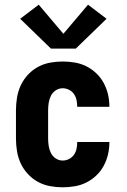

<svg xmlns="http://www.w3.org/2000/svg" viewBox="-20 -790 540 818"><path d="M247 8Q220 8 193 3Q166 -2 142 -15Q118 -28 99 -48.5Q80 -69 68.5 -93.5Q57 -118 52.5 -145.5Q48 -173 48 -200V-320Q48 -347 52.5 -374.5Q57 -402 68.5 -426.5Q80 -451 99 -471.5Q118 -492 142 -505Q166 -518 193 -523Q220 -528 247 -528Q273 -528 299 -523.5Q325 -519 348 -507.5Q371 -496 390 -478Q409 -460 421.5 -437Q434 -414 440 -388.5Q446 -363 446 -337Q446 -336 446 -335.5Q446 -335 446 -335H309Q309 -335 309 -335.5Q309 -336 309 -336Q309 -350 306 -364Q303 -378 295 -389.5Q287 -401 274 -407.5Q261 -414 247 -414Q231 -414 217.5 -405Q204 -396 197 -382Q190 -368 187.5 -352Q185 -336 185 -320V-200Q185 -184 187.5 -168Q190 -152 197 -138Q204 -124 217.5 -115Q231 -106 247 -106Q261 -106 274 -112.5Q287 -119 295 -130.5Q303 -142 306 -156Q309 -170 309 -184Q309 -184 309 -184.5Q309 -185 309 -185H446Q446 -185 446 -184.5Q446 -184 446 -183Q446 -157 440 -131.5Q434 -106 421.5 -83Q409 -60 390 -42Q371 -24 348 -12.5Q325 -1 299 3.5Q273 8 247 8ZM197 -583 66 -710 145 -770 250 -646 355 -770 434 -710 303 -583Z"/></svg>

Font: Iosevka SS04 Heavy
Style: Regular
Weight: 900
Monospace: yes
Designer: Belleve Invis
Foundry: Belleve Invis
Version: Version 19.0.0; ttfautohint (v1.8.4)